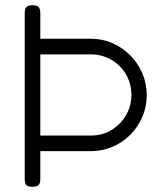

<svg xmlns="http://www.w3.org/2000/svg" viewBox="-20 -707 628 738"><path d="M104 11Q93 11 86.5 8Q80 5 77.5 -2Q75 -9 75 -20V-657Q75 -668 78 -674.5Q81 -681 87.5 -684Q94 -687 105 -687Q116 -687 122.5 -684Q129 -681 132 -674.5Q135 -668 135 -656V-558H330Q374 -558 412.5 -541Q451 -524 480.5 -494.5Q510 -465 527 -425.5Q544 -386 544 -341Q544 -296 527 -257Q510 -218 480.5 -188.5Q451 -159 412 -142.5Q373 -126 329 -126H135V-19Q135 -8 132 -1.5Q129 5 122.5 8Q116 11 104 11ZM135 -186H330Q373 -186 408 -207Q443 -228 464 -263.5Q485 -299 485 -342Q485 -386 464 -421.5Q443 -457 407.5 -477.5Q372 -498 329 -498H135Z"/></svg>

Font: Fredoka Light Light
Style: Regular
Weight: 300
Version: Version 2.001